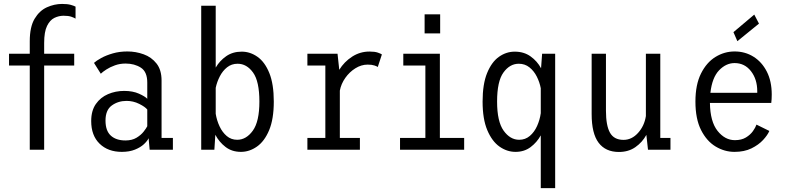

<svg xmlns="http://www.w3.org/2000/svg" viewBox="-20 -780 4118 1000"><path d="M135 0V-438.5H27V-500H135V-565Q135 -640 160.2 -682.2Q185.5 -724.5 224.2 -742Q263 -759.5 303.5 -759.5Q331.5 -759.5 348.2 -754.8Q365 -750 373.5 -745.5V-683Q365.5 -688 351 -693Q336.5 -698 311 -698Q286.5 -698 263.2 -686.8Q240 -675.5 225 -645Q210 -614.5 210 -556V-500H366.5V-438.5H210V0Z M614.5 11Q542.5 11 498.8 -31.5Q455 -74 455 -149.5Q455 -203.5 479.2 -238.2Q503.5 -273 542.8 -289.8Q582 -306.5 626.5 -306.5Q672 -306.5 704 -292Q736 -277.5 747 -265.5V-350Q747 -406 713.8 -427.5Q680.5 -449 634 -449Q604.5 -449 578.8 -439.8Q553 -430.5 533.8 -418Q514.5 -405.5 505 -396L469.5 -452.5Q482 -464 507.5 -478Q533 -492 567.8 -502Q602.5 -512 643.5 -512Q687.5 -512 728.2 -497.2Q769 -482.5 795.2 -449.2Q821.5 -416 821.5 -360.5V-61.5H880.5V0H759.5L754 -60Q747.5 -46 729.8 -29.2Q712 -12.5 683 -0.8Q654 11 614.5 11ZM633.5 -48.5Q667.5 -48.5 690.8 -62.5Q714 -76.5 727.8 -94Q741.5 -111.5 747 -122.5V-209.5Q736 -223.5 705 -239Q674 -254.5 639 -254.5Q595.5 -254.5 562.5 -230.8Q529.5 -207 529.5 -152Q529.5 -99 557 -73.8Q584.5 -48.5 633.5 -48.5Z M1028 0V-750H1103.5V-428Q1124 -463.5 1158 -487.2Q1192 -511 1239 -511Q1283 -511 1321.2 -484Q1359.5 -457 1382.8 -399.5Q1406 -342 1406 -251Q1406 -160 1381.8 -102Q1357.5 -44 1318.2 -16.5Q1279 11 1235 11Q1188 11 1154.8 -14.5Q1121.5 -40 1101.5 -78L1096.5 0ZM1217.5 -448Q1186 -448 1162.8 -429.5Q1139.5 -411 1124.8 -382.2Q1110 -353.5 1103.5 -322.5V-187.5Q1109 -153 1123.5 -122Q1138 -91 1161 -71.5Q1184 -52 1215.5 -52Q1262.5 -52 1296.8 -99.5Q1331 -147 1331 -251Q1331 -356.5 1298 -402.2Q1265 -448 1217.5 -448Z M1581 0V-61.5H1674.5V-438.5H1581V-500H1738L1747 -416.5Q1772.5 -458 1813.8 -484.8Q1855 -511.5 1904.5 -511.5Q1932 -511.5 1947.8 -506Q1963.5 -500.5 1969 -496.5L1947.5 -431Q1943.5 -434.5 1930 -439Q1916.5 -443.5 1895 -443.5Q1861.5 -443.5 1830.8 -424.2Q1800 -405 1778.2 -374Q1756.5 -343 1750 -308V-61.5H1854.5V0Z M2191.5 -705.5H2272.5V-606H2191.5ZM2063.5 0V-61.5H2195.5V-438.5H2080.5V-500H2271V-61.5H2397.5V0Z M2665 11Q2620.5 11 2581.5 -16.5Q2542.5 -44 2518 -102Q2493.5 -160 2493.5 -251Q2493.5 -342 2517 -399.5Q2540.5 -457 2578.5 -484Q2616.5 -511 2661 -511Q2709 -511 2743.5 -486.2Q2778 -461.5 2798 -424.5L2803.5 -500H2871.5V200H2796.5V-75Q2776.5 -38.5 2743.5 -13.8Q2710.5 11 2665 11ZM2569 -251Q2569 -147 2603 -99.5Q2637 -52 2684 -52Q2716 -52 2739.5 -72Q2763 -92 2777.2 -123.5Q2791.5 -155 2796.5 -190.5V-320.5Q2790.5 -352 2775.8 -381.2Q2761 -410.5 2737.5 -429.2Q2714 -448 2682 -448Q2635 -448 2602 -402.2Q2569 -356.5 2569 -251Z M3203.5 11.5Q3134 11.5 3097.8 -36.5Q3061.5 -84.5 3061.5 -186V-500H3136V-203.5Q3136 -126 3157 -88.8Q3178 -51.5 3227.5 -51.5Q3270.5 -51.5 3303.2 -87.8Q3336 -124 3344 -175.5V-500H3419V-61.5H3472V0H3355L3346.5 -77.5Q3325.5 -39 3289.5 -13.8Q3253.5 11.5 3203.5 11.5Z M3805.5 11Q3753.5 11 3707 -17Q3660.5 -45 3631.2 -103Q3602 -161 3602 -251Q3602 -339 3631 -397Q3660 -455 3706.5 -483.5Q3753 -512 3806 -512Q3860.5 -512 3904.2 -484.8Q3948 -457.5 3973.8 -407.2Q3999.5 -357 3999.5 -287.5Q3999.5 -275 3998.8 -263.5Q3998 -252 3997 -244H3677.5Q3679 -146 3717.5 -98Q3756 -50 3807.5 -50Q3842 -50 3865 -64Q3888 -78 3901.5 -97Q3915 -116 3920 -131L3987 -98Q3978 -76.5 3954.5 -51Q3931 -25.5 3893.8 -7.2Q3856.5 11 3805.5 11ZM3806 -451.5Q3761.5 -451.5 3725.2 -413.8Q3689 -376 3680 -296.5H3924V-305Q3924 -367.5 3891.2 -409.5Q3858.5 -451.5 3806 -451.5ZM3820.5 -565.5 3800 -612.5 3908.5 -704 3933 -657Z"/></svg>

Font: Trispace SemiCondensed Light
Style: Regular
Weight: 300
Width: 4
Designer: Tyler Finck
Foundry: Etcetera Type Company
Version: Version 1.210; ttfautohint (v1.8.3)